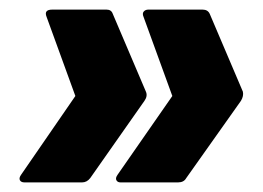

<svg xmlns="http://www.w3.org/2000/svg" viewBox="-20 -464 548 400"><path d="M402 -444Q413 -444 417 -435L486 -273Q488 -264 482 -254L368 -93Q363 -84 351 -84H231Q225 -84 222.5 -88.5Q220 -93 225 -100L339 -264L279 -429Q276 -436 279.5 -440Q283 -444 289 -444ZM202 -444Q212 -444 215 -435L284 -273Q288 -264 281 -254L168 -93Q161 -84 151 -84H31Q24 -84 21.5 -88.5Q19 -93 24 -100L137 -264L77 -429Q71 -444 89 -444Z"/></svg>

Font: Sofia Sans Semi Condensed Black
Style: Italic
Weight: 900
Italic angle: -9°
Version: Version 4.100